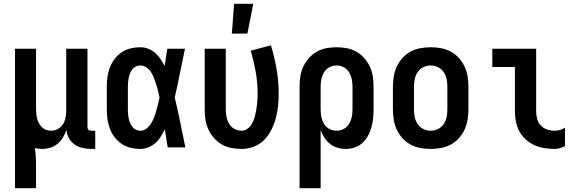

<svg xmlns="http://www.w3.org/2000/svg" viewBox="-20 -777 3040 1012"><path d="M59 215V-520H170V-200Q170 -187 171.5 -174Q173 -161 176.5 -148.5Q180 -136 186.5 -125Q193 -114 202.5 -105Q212 -96 224.5 -92Q237 -88 250 -88Q269 -88 285.5 -97.5Q302 -107 312 -122.5Q322 -138 325.5 -156.5Q329 -175 329 -194V-520H441V-109Q441 -104 442 -100Q443 -96 446 -93Q449 -90 453 -89Q457 -88 462 -88H482V8H462Q439 8 416 3Q393 -2 374 -15Q355 -28 343.5 -48.5Q332 -69 330 -92Q323 -71 311.5 -52Q300 -33 283 -19Q266 -5 245 1.5Q224 8 202 8Q193 8 183.5 7Q174 6 164 3Q168 29 169 55Q170 81 170 107V215Z M719 8Q694 8 668.5 2Q643 -4 621.5 -18.5Q600 -33 584 -54Q568 -75 559 -99Q550 -123 546.5 -148.5Q543 -174 543 -200V-320Q543 -346 546.5 -371.5Q550 -397 559 -421Q568 -445 584 -466Q600 -487 621.5 -501.5Q643 -516 668.5 -522Q694 -528 719 -528Q741 -528 761.5 -520Q782 -512 798 -498Q814 -484 826 -466Q838 -448 848 -429Q851 -452 854.5 -474.5Q858 -497 862 -520H955Q941 -456 928.5 -391.5Q916 -327 901 -263Q917 -198 930 -132Q943 -66 957 0H864Q860 -24 856 -48Q852 -72 849 -95Q839 -76 827.5 -57Q816 -38 799.5 -23.5Q783 -9 762 -0.5Q741 8 719 8ZM719 -88Q738 -88 752.5 -99.5Q767 -111 776.5 -126.5Q786 -142 792.5 -159Q799 -176 804 -193.5Q809 -211 813 -228.5Q817 -246 821 -263Q817 -281 813 -298Q809 -315 803.5 -331.5Q798 -348 792 -364.5Q786 -381 776.5 -396Q767 -411 752 -421.5Q737 -432 719 -432Q707 -432 696 -426.5Q685 -421 677.5 -411.5Q670 -402 665.5 -391Q661 -380 658.5 -368Q656 -356 655 -344Q654 -332 654 -320V-200Q654 -188 655 -176Q656 -164 658.5 -152Q661 -140 665.5 -129Q670 -118 677.5 -108.5Q685 -99 696 -93.5Q707 -88 719 -88Z M1254 8Q1227 8 1200 3Q1173 -2 1149.5 -15.5Q1126 -29 1108 -49.5Q1090 -70 1078.5 -94.5Q1067 -119 1063 -146Q1059 -173 1059 -200V-520H1170V-200Q1170 -180 1174 -160.5Q1178 -141 1188 -124Q1198 -107 1216 -97.5Q1234 -88 1254 -88Q1268 -88 1281 -96Q1294 -104 1302 -115.5Q1310 -127 1315.5 -140.5Q1321 -154 1324.5 -168Q1328 -182 1330.5 -196Q1333 -210 1334.5 -224.5Q1336 -239 1337 -253.5Q1338 -268 1338 -282Q1338 -340 1328 -397Q1318 -454 1302 -510L1408 -538Q1427 -476 1438 -412Q1449 -348 1449 -283Q1449 -250 1445.5 -217.5Q1442 -185 1433.5 -153.5Q1425 -122 1410 -92Q1395 -62 1372 -39Q1349 -16 1318 -4Q1287 8 1254 8ZM1202 -600 1214 -757H1315L1284 -600Z M1559 215V-320Q1559 -347 1563 -374Q1567 -401 1578.5 -425.5Q1590 -450 1608 -470.5Q1626 -491 1649.5 -504.5Q1673 -518 1700 -523Q1727 -528 1754 -528Q1781 -528 1808 -523Q1835 -518 1858.5 -504.5Q1882 -491 1900 -470.5Q1918 -450 1929.5 -425.5Q1941 -401 1945 -374Q1949 -347 1949 -320V-200Q1949 -176 1946.5 -152Q1944 -128 1937.5 -105Q1931 -82 1919.5 -61Q1908 -40 1890 -23.5Q1872 -7 1849 0.5Q1826 8 1802 8Q1780 8 1758 1.5Q1736 -5 1719 -19Q1702 -33 1690 -51.5Q1678 -70 1670 -91V215ZM1754 -88Q1774 -88 1792 -97.5Q1810 -107 1820 -124Q1830 -141 1834 -160.5Q1838 -180 1838 -200V-320Q1838 -340 1834 -359.5Q1830 -379 1820 -396Q1810 -413 1792 -422.5Q1774 -432 1754 -432Q1734 -432 1716 -422.5Q1698 -413 1688 -396Q1678 -379 1674 -359.5Q1670 -340 1670 -320V-200Q1670 -180 1674 -160.5Q1678 -141 1688 -124Q1698 -107 1716 -97.5Q1734 -88 1754 -88Z M2250 8Q2223 8 2195.5 3Q2168 -2 2144 -15Q2120 -28 2101.5 -48.5Q2083 -69 2071.5 -93.5Q2060 -118 2055.5 -145.5Q2051 -173 2051 -200V-320Q2051 -347 2055.5 -374.5Q2060 -402 2071.5 -426.5Q2083 -451 2101.5 -471.5Q2120 -492 2144 -505Q2168 -518 2195.5 -523Q2223 -528 2250 -528Q2277 -528 2304.5 -523Q2332 -518 2356 -505Q2380 -492 2398.5 -471.5Q2417 -451 2428.5 -426.5Q2440 -402 2444.5 -374.5Q2449 -347 2449 -320V-200Q2449 -173 2444.5 -145.5Q2440 -118 2428.5 -93.5Q2417 -69 2398.5 -48.5Q2380 -28 2356 -15Q2332 -2 2304.5 3Q2277 8 2250 8ZM2250 -88Q2270 -88 2288.5 -97Q2307 -106 2318.5 -123Q2330 -140 2334 -160Q2338 -180 2338 -200V-320Q2338 -340 2334 -360Q2330 -380 2318.5 -397Q2307 -414 2288.5 -423Q2270 -432 2250 -432Q2230 -432 2211.5 -423Q2193 -414 2181.5 -397Q2170 -380 2166 -360Q2162 -340 2162 -320V-200Q2162 -180 2166 -160Q2170 -140 2181.5 -123Q2193 -106 2211.5 -97Q2230 -88 2250 -88Z M2903 8Q2876 8 2848.5 3.5Q2821 -1 2796.5 -12Q2772 -23 2751.5 -41.5Q2731 -60 2718 -84Q2705 -108 2699.5 -135Q2694 -162 2694 -189V-424H2575V-520H2806V-189Q2806 -169 2811.5 -149.5Q2817 -130 2830.5 -115.5Q2844 -101 2863.5 -94.5Q2883 -88 2903 -88Q2917 -88 2931.5 -92Q2946 -96 2958 -104V-8Q2946 0 2931.5 4Q2917 8 2903 8Z"/></svg>

Font: Iosevka Fixed
Style: Bold
Weight: 700
Monospace: yes
Designer: Belleve Invis
Foundry: Belleve Invis
Version: Version 32.3.0